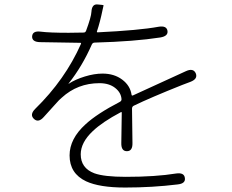

<svg xmlns="http://www.w3.org/2000/svg" viewBox="-20 -804 1040 861"><path d="M541 37Q426 37 366 9Q292 -26 292 -107Q292 -182 364 -247Q415 -294 517 -347Q525 -351 525 -359Q523 -389 496 -410Q469 -431 426 -431Q328 -431 257 -366Q244 -355 233 -342L176 -279Q152 -252 132 -271Q112 -290 138 -316Q272 -447 343 -607Q345 -612 340 -612L159 -615Q123 -616 124 -641Q126 -667 163 -662Q202 -657 288 -657L355 -658Q363 -658 366 -666Q389 -728 390 -751Q392 -787 418 -784Q445 -782 444.5 -780Q444 -778 440 -760Q429 -706 415 -664Q413 -659 418 -659Q605 -668 691 -684Q727 -690 731 -666Q735 -642 699 -636Q584 -618 405 -613Q396 -613 392 -605Q349 -507 288 -430Q285 -426 289 -429Q318 -448 360.5 -461Q403 -474 440 -474Q492 -474 528 -447Q564 -420 570 -379Q571 -374 576 -376L814 -485Q847 -500 858 -475Q868 -450 834 -437L797 -423Q654 -366 580 -330Q572 -326 572 -317L574 -163Q575 -126 549 -126Q523 -126 524 -163L526 -298Q526 -303 522 -301Q439 -257 396 -216Q342 -165 342 -112Q342 -50 403 -27Q447 -11 544 -11Q678 -11 770 -26Q806 -31 809 -6Q813 19 777 23Q663 37 541 37Z"/></svg>

Font: Resource Han Rounded KR Light
Style: Regular
Weight: 300
Designer: Cyano Hao (round all glyphs); Ryoko NISHIZUKA 西塚涼子 (kana, bopomofo & ideographs); Paul D. Hunt (Latin, Greek & Cyrillic)
Foundry: Cyano Hao
Version: 0.990